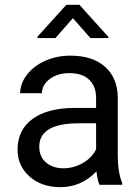

<svg xmlns="http://www.w3.org/2000/svg" viewBox="-20 -770 584 800"><path d="M394.5 0Q386.7 -15.6 381.8 -55.7Q318.8 9.8 231.4 9.8Q153.3 9.8 103.3 -34.4Q53.2 -78.6 53.2 -146.5Q53.2 -229 116 -274.7Q178.7 -320.3 292.5 -320.3H380.4V-361.8Q380.4 -409.2 352.1 -437.3Q323.7 -465.3 268.6 -465.3Q220.2 -465.3 187.5 -440.9Q154.8 -416.5 154.8 -381.8H64Q64 -421.4 92 -458.3Q120.1 -495.1 168.2 -516.6Q216.3 -538.1 273.9 -538.1Q365.2 -538.1 417 -492.4Q468.8 -446.8 470.7 -366.7V-123.5Q470.7 -50.8 489.3 -7.8V0ZM244.6 -68.8Q287.1 -68.8 325.2 -90.8Q363.3 -112.8 380.4 -147.9V-256.3H309.6Q143.6 -256.3 143.6 -159.2Q143.6 -116.7 171.9 -92.8Q200.2 -68.8 244.6 -68.8ZM431.6 -616.2V-611.3H356.9L283.7 -694.3L210.9 -611.3H136.2V-617.2L256.3 -750H311Z"/></svg>

Font: Roboto-ThirdPerson-AD3FC
Style: ThirdPerson-AD3FC
Weight: 400
Designer: Google
Version: Version 2.137; 2017